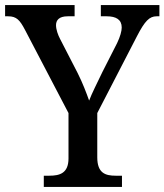

<svg xmlns="http://www.w3.org/2000/svg" viewBox="-23 -734 646 754"><path d="M149 0H456V-44H431C391 -44 359 -54 359 -116V-290L515 -592C546 -652 564 -670 592 -670H603V-714H373V-670H396C433 -670 455 -657 455 -626C455 -612 449 -590 437 -565L379 -451C359 -409 338 -368 327 -339C316 -370 302 -407 282 -447L213 -581C205 -596 197 -618 197 -635C197 -654 208 -670 243 -670H270V-714H-3V-670H9C42 -670 55 -655 75 -617L246 -290V-112C246 -54 212 -44 171 -44H149Z"/></svg>

Font: Noto Serif Devanagari SemiCondensed Medium
Style: Regular
Weight: 500
Width: 4
Designer: Universal Thirst, Indian Type Foundry and the Monotype Design Team
Foundry: Monotype Imaging Inc.
Version: Version 2.004